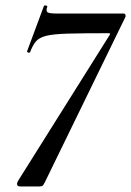

<svg xmlns="http://www.w3.org/2000/svg" viewBox="-20 -674 474 694"><path d="M54 0Q44 0 42 -6Q40 -12 47 -23L376 -547Q381 -554 373 -554Q280 -554 226.5 -552.5Q173 -551 147 -544.5Q121 -538 109.5 -524Q98 -510 89 -486Q87 -482 82 -484Q77 -486 78 -489L139 -653Q140 -655 146 -654Q152 -653 151 -650Q145 -634 152 -629.5Q159 -625 188 -625Q202 -625 230 -625Q258 -625 293 -625Q328 -625 363.5 -625Q399 -625 427 -625Q432 -625 433.5 -620Q435 -615 433 -612L142 -15Q138 -7 135 -3.5Q132 0 122 0Z"/></svg>

Font: Cormorant Infant Light SemiBold
Style: Italic
Weight: 600
Italic angle: -10°
Version: Version 4.001